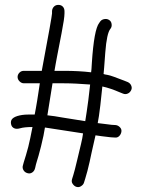

<svg xmlns="http://www.w3.org/2000/svg" viewBox="-20 -723 582 786"><path d="M320 -177C318 -164 316 -150 312 -135C308 -120 303 -97 296 -68C289 -39 284 -18 280 -6L275 10C273 17 273 23 277 29C281 35 286 40 293 42C300 44 306 43 312 39C318 35 322 31 324 24L329 8C335 -11 341 -34 347 -61C353 -88 357 -109 361 -125C365 -141 368 -155 371 -169C384 -167 405 -164 433 -161L450 -160C457 -159 463 -161 468 -166C473 -171 476 -177 477 -184C478 -191 476 -197 471 -202C466 -207 461 -210 454 -211L437 -212C426 -213 415 -215 405 -216C395 -217 387 -218 380 -219C380 -220 382 -229 385 -248C388 -267 393 -308 399 -369C422 -364 445 -356 468 -346L483 -340C490 -337 496 -337 503 -340C510 -343 514 -348 517 -354C520 -360 520 -366 517 -373C514 -380 509 -384 503 -387L488 -393C454 -406 433 -414 422 -416C411 -418 405 -419 404 -420C405 -426 407 -455 411 -508C415 -561 422 -593 432 -605C436 -610 438 -616 437 -624C436 -632 433 -637 427 -641C421 -645 415 -646 408 -645C401 -644 395 -641 391 -636L386 -629C372 -611 362 -557 356 -465C355 -445 354 -432 353 -427C320 -431 283 -433 242 -433H203C206 -452 210 -472 214 -494C218 -516 224 -546 232 -587C240 -628 244 -655 244 -668V-677C244 -684 242 -691 237 -696C232 -701 226 -703 219 -703C212 -703 206 -701 201 -696C196 -691 193 -684 193 -677V-668C193 -661 179 -582 151 -433H78C71 -433 65 -431 60 -426C55 -421 52 -415 52 -408C52 -401 55 -395 60 -390C65 -385 71 -382 78 -382H143C139 -357 136 -333 132 -310C128 -287 125 -268 122 -254H94C79 -254 64 -252 51 -248C38 -244 30 -238 27 -232C24 -226 24 -219 26 -212C28 -205 32 -201 38 -198C44 -195 53 -195 63 -198C73 -201 90 -203 112 -203H113L104 -158C99 -133 93 -110 86 -87C79 -64 74 -49 73 -43C72 -37 73 -31 77 -25C81 -19 86 -16 93 -14C100 -12 106 -13 112 -17C118 -21 122 -27 124 -36C126 -45 128 -54 131 -63C134 -72 140 -92 148 -124C156 -156 161 -181 164 -201ZM329 -227C290 -233 258 -238 235 -242C214 -246 193 -249 174 -251L195 -382H242C273 -382 309 -380 349 -377C344 -329 339 -292 335 -266C331 -240 329 -228 329 -227Z"/></svg>

Font: AppleStorm
Style: Rg
Weight: 400
Foundry: Cannot Into Space Fonts
Version: Version 1.01